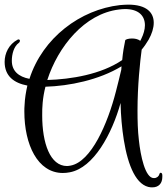

<svg xmlns="http://www.w3.org/2000/svg" viewBox="-38 -742 720 828"><path d="M613 66H619C646 66 662 49 662 21V14C662 7 659 3 655 3C653 3 650 5 649 10C647 18 638 26 627 26H625C588 26 568 -71 561 -137C556 -179 555 -222 555 -265C555 -373 566 -476 573 -528C584 -541 594 -556 603 -571C617 -596 625 -621 625 -644C625 -688 594 -722 515 -722C504 -722 492 -721 479 -720C310 -701 146 -580 89 -402C42 -411 13 -436 13 -480C13 -509 22 -542 43 -557C46 -559 48 -563 48 -566C48 -569 46 -572 42 -572C41 -572 40 -572 38 -571C0 -551 -18 -512 -18 -475C-18 -414 22 -384 80 -373C74 -346 69 -318 68 -289C67 -279 67 -270 67 -261C67 -119 124 4 233 4C243 4 253 3 263 1C366 -18 445 -165 482 -298C483 -243 488 -188 496 -138C514 -27 550 61 613 66ZM166 -397C212 -540 326 -683 475 -701C484 -702 493 -703 501 -703C561 -703 587 -673 587 -633C587 -615 581 -594 571 -574C570 -571 568 -569 567 -566C556 -574 543 -576 531 -576C516 -576 503 -572 502 -568C497 -545 492 -516 489 -483C398 -421 268 -400 166 -397ZM251 -26C178 -26 144 -125 144 -244C144 -262 144 -280 146 -299C148 -321 152 -345 158 -368C261 -371 389 -397 486 -456L485 -441C479 -413 470 -381 462 -348C426 -207 355 -45 267 -28C261 -27 256 -26 251 -26Z"/></svg>

Font: Style Script
Style: Regular
Weight: 400
Designer: Robert E. Leuschke
Foundry: Robert E. Leuschke
Version: Version 1.010